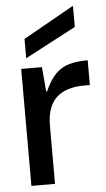

<svg xmlns="http://www.w3.org/2000/svg" viewBox="-53 -776 447 811"><g transform="rotate(-5 170.0 -370.5)"><path d="M47 0V-496H135L144 -391H147Q169 -440 194 -465Q219 -490 252 -499Q285 -508 330 -508V-403H303Q267 -403 237.5 -393.5Q208 -384 188 -365.5Q168 -347 157.5 -317Q147 -287 147 -246V0ZM72 -539V-621L285 -741H288V-653Z"/></g></svg>

Font: DM Sans 36pt Medium
Style: Regular
Weight: 500
Designer: Colophon Foundry, Jonny Pinhorn
Foundry: Colophon Foundry
Version: Version 4.004;gftools[0.9.30]